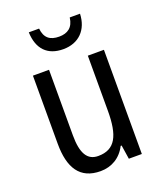

<svg xmlns="http://www.w3.org/2000/svg" viewBox="-139 -830 783 930"><g transform="rotate(-20 252.5 -365.5)"><path d="M385 -741H332C326 -691 296 -671 253 -671C206 -671 179 -691 174 -741H121C124 -654 170 -607 251 -607C331 -607 382 -659 385 -741ZM434 -537H351V-253C351 -126 321 -63 233 -63C177 -63 151 -106 151 -199V-537H68V-186C68 -62 112 10 219 10C275 10 324 -18 351 -72H356L367 0H434Z"/></g></svg>

Font: Noto Sans Sinhala Condensed
Style: Regular
Weight: 400
Width: 3
Designer: Jelle Bosma - Monotype Design Team
Foundry: Monotype Imaging Inc.
Version: Version 2.006